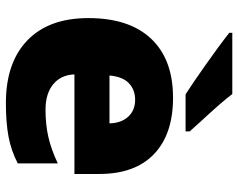

<svg xmlns="http://www.w3.org/2000/svg" viewBox="-99 -707 816 658"><g transform="rotate(90 309.0 -378.0)"><path d="M333 9.8Q194.8 9.8 118.4 -63.7Q42 -137.2 42 -272.9Q42 -413.1 112.8 -488Q183.6 -563 314.9 -563Q439.9 -563 508.1 -497.8Q576.2 -432.6 576.2 -310.1V-225.1H234.9Q236.8 -178.7 268.8 -152.3Q300.8 -126 356 -126Q406.2 -126 448.5 -135.5Q490.7 -145 540 -168V-30.8Q495.1 -7.8 447.3 1Q399.4 9.8 333 9.8ZM321.8 -433.1Q288.1 -433.1 265.4 -411.9Q242.7 -390.6 238.8 -345.2H402.8Q401.9 -385.3 380.1 -409.2Q358.4 -433.1 321.8 -433.1ZM303.2 -606Q269.5 -627.4 203.9 -673.6Q138.2 -719.7 92.3 -755.9V-766.1H302.2Q327.6 -731.9 401.4 -652.3L430.2 -620.1V-606Z"/></g></svg>

Font: OpenSansExtrabold
Style: Regular
Weight: 800
Foundry: Ascender Corporation
Version: Version 1.10